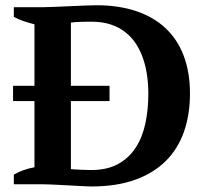

<svg xmlns="http://www.w3.org/2000/svg" viewBox="-20 -689 762 718"><path d="M31.7 0V-36.1Q47.9 -45.4 67.4 -52.5Q86.9 -59.6 108.9 -63.5V-311H28.8V-368.2H108.9V-598.1Q86.9 -603.5 66.9 -610.4Q46.9 -617.2 31.7 -626V-662.1H141.6Q157.2 -662.1 184.1 -663.3Q210.9 -664.6 240 -665.8Q269 -667 296.4 -668.2Q323.7 -669.4 340.8 -669.4Q422.9 -669.4 487.8 -647.9Q552.7 -626.5 597.9 -584.7Q643.1 -543 666.7 -481.2Q690.4 -419.4 690.4 -339.4Q690.4 -260.7 668 -196.5Q645.5 -132.3 599.9 -86.9Q554.2 -41.5 484.9 -16.6Q415.5 8.3 322.3 8.3Q314 8.3 300 7.6Q286.1 6.8 269.5 6.1Q252.9 5.4 234.4 4.2Q215.8 2.9 198 2.2Q180.2 1.5 163.8 0.7Q147.5 0 135.3 0ZM321.8 -607.9Q313 -607.9 302.2 -607.7Q291.5 -607.4 280.8 -607.2Q270 -606.9 260.5 -606.2Q251 -605.5 245.1 -604.5V-368.2H389.6V-311H245.1V-56.6Q249.5 -56.2 260.3 -55.4Q271 -54.7 283 -54.2Q294.9 -53.7 305.9 -53.5Q316.9 -53.2 321.8 -53.2Q380.9 -53.2 421.6 -75.7Q462.4 -98.1 487.5 -137Q512.7 -175.8 523.7 -227.8Q534.7 -279.8 534.7 -338.4Q534.7 -373 530 -406.5Q525.4 -439.9 515.1 -470Q504.9 -500 488.5 -525.1Q472.2 -550.3 448.5 -568.8Q424.8 -587.4 393.3 -597.7Q361.8 -607.9 321.8 -607.9Z"/></svg>

Font: PT Astra Serif
Style: Bold
Weight: 700
Designer: A.Korolkova, I. Chaeva
Foundry: ParaType Ltd
Version: Version 1.002